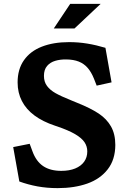

<svg xmlns="http://www.w3.org/2000/svg" viewBox="-20 -959 660 991"><path d="M79.8 -22.3 48.1 -199.8 133.2 -216.8 147.6 -177.8Q166.4 -126.2 202.9 -101.6Q239.3 -77.1 296.2 -77.1Q337.8 -77.1 368 -89.4Q398.2 -101.8 414.3 -124.3Q430.5 -146.9 430.5 -177.3Q430.5 -203.6 416.2 -225Q401.9 -246.3 368.3 -266.2Q334.8 -286 275.5 -306.4L263.7 -310.3Q200.8 -331.2 157.9 -363Q115 -394.8 93 -437.6Q70.9 -480.4 70.9 -533.8Q70.9 -601.6 103.6 -648.2Q136.2 -694.9 196 -718.2Q255.8 -741.6 336.4 -741.6Q384.7 -741.6 430.8 -734Q476.9 -726.4 524.2 -712.2L555.8 -533.9L479 -517L465.1 -552.6Q451.4 -586.9 432.3 -608.8Q413.2 -630.7 386.4 -641.2Q359.6 -651.8 322.2 -652.2Q290.7 -652.7 265 -645Q239.2 -637.4 223 -618.5Q206.8 -599.5 206.8 -567.4Q206.8 -536.5 222.8 -515.2Q238.7 -493.9 266.6 -478.2Q294.5 -462.4 347.2 -441.2Q361.2 -435.4 380 -427.7Q447.1 -400.8 488.8 -373.3Q530.4 -345.8 552.8 -306.5Q575.2 -267.1 575.2 -210.6Q574.8 -134.9 535.9 -85Q497.1 -35.1 430.5 -11.5Q363.9 12 277.5 12Q222.2 12 173.2 3Q124.2 -6.1 79.8 -22.3ZM499.4 -939H342.3L257.6 -812.1H364.6Z"/></svg>

Font: Monaspace Xenon Var
Style: Regular
Weight: 400
Designer: Riley Cran and the Lettermatic Team
Version: Version 1.000 (Monaspace Xenon Var)